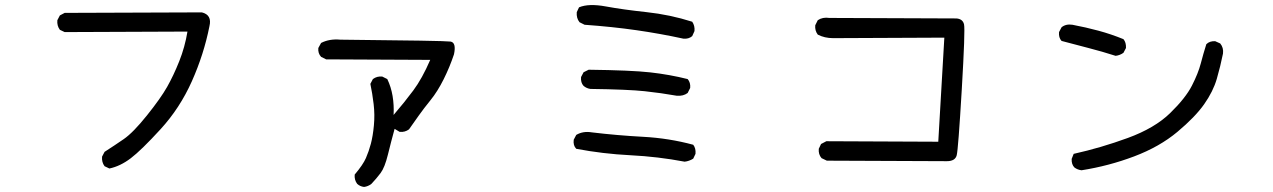

<svg xmlns="http://www.w3.org/2000/svg" viewBox="-20 -683 5040 760"><path d="M413 -16 394 -25Q382 -41 384 -63L394 -82Q433 -107 470 -132.5Q507 -158 561.5 -226Q616 -294 641.5 -339Q667 -384 689.5 -440.5Q712 -497 722 -558L236 -556L217 -565Q205 -581 207 -603L217 -622L236 -632L779 -634Q820 -624 809 -579Q787 -468 739.5 -361.5Q692 -255 615.5 -171.5Q539 -88 497.5 -56.5Q456 -25 413 -16Z M1421 57Q1405 55 1394 45Q1382 29 1384 8Q1417 -31 1428.5 -57.5Q1440 -84 1448 -114Q1456 -144 1460 -186.5Q1464 -229 1459 -271Q1454 -313 1446 -351L1456 -370Q1472 -382 1493 -380L1513 -370Q1528 -339 1534 -303Q1540 -267 1538 -228Q1581 -278 1616 -325Q1651 -372 1683 -446L1271 -448L1251 -458Q1238 -472 1240 -493L1251 -513Q1284 -530 1327 -526Q1739 -522 1763 -518.5Q1787 -515 1777 -468Q1760 -417 1736 -369Q1712 -321 1684.5 -287Q1657 -253 1637.5 -225.5Q1618 -198 1599 -171Q1583 -159 1562 -161L1542 -173Q1528 -122 1515.5 -71Q1503 -20 1486.5 2Q1470 24 1450 45Q1437 55 1421 57Z M2690 -43Q2585 -63 2475.5 -68.5Q2366 -74 2261 -94Q2248 -107 2251 -130L2261 -149Q2288 -165 2323 -159Q2423 -147 2525.5 -141.5Q2628 -136 2724 -110Q2735 -96 2733 -74L2724 -55Q2708 -45 2690 -43ZM2659 -304Q2597 -315 2531.5 -322Q2466 -329 2317 -331Q2302 -333 2290 -343Q2278 -356 2280 -378L2290 -397L2310 -407Q2478 -405 2554 -396.5Q2630 -388 2702 -370Q2714 -356 2712 -335L2702 -315Q2685 -302 2659 -304ZM2685 -530Q2593 -550 2499 -563.5Q2405 -577 2294 -585L2274 -595Q2261 -611 2263 -635L2272 -654Q2310 -670 2378 -657.5Q2446 -645 2539 -635Q2632 -625 2720 -597Q2731 -581 2729 -560L2720 -540Q2706 -528 2685 -530Z M3253 -47 3232 -57Q3219 -72 3221 -94L3230 -113L3251 -124L3694 -122L3718 -534L3278 -532Q3244 -532 3217 -546Q3205 -562 3207 -583L3217 -603Q3236 -616 3263 -612L3766 -610Q3791 -608 3796 -586.5Q3801 -565 3787 -328.5Q3773 -92 3767 -68.5Q3761 -45 3728 -45Z M4261 -9Q4245 -11 4233 -20Q4221 -32 4222 -54L4230 -74Q4338 -98 4444.5 -137Q4551 -176 4612 -235.5Q4673 -295 4698 -344Q4723 -393 4733 -431.5Q4743 -470 4755 -508Q4768 -521 4790 -520L4810 -511Q4824 -494 4821 -471Q4811 -421 4796.5 -371Q4782 -321 4746.5 -270.5Q4711 -220 4640.5 -161Q4570 -102 4469.5 -64Q4369 -26 4261 -9ZM4396 -462Q4343 -479 4288.5 -493Q4234 -507 4182 -521Q4170 -534 4172 -556L4182 -575Q4199 -589 4225 -585Q4278 -575 4328 -561.5Q4378 -548 4427 -528Q4438 -515 4437 -493L4427 -474Q4413 -464 4396 -462Z"/></svg>

Font: Kosefont JP
Style: Regular
Weight: 400
Designer: Nozomi Seto 瀬戸のぞみ
Version: Version 3.00;June 19, 2020